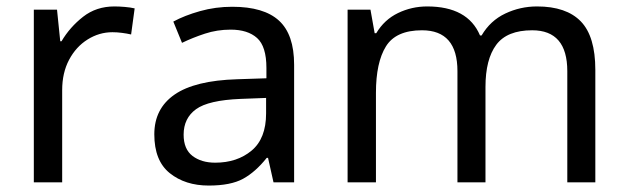

<svg xmlns="http://www.w3.org/2000/svg" viewBox="-20 -566 1949 596"><path d="M335 -546Q350 -546 367.5 -544.5Q385 -543 398 -540L387 -459Q374 -462 358.5 -464Q343 -466 329 -466Q288 -466 252 -443.5Q216 -421 194.5 -380.5Q173 -340 173 -286V0H85V-536H157L167 -438H171Q197 -482 238 -514Q279 -546 335 -546Z M701 -545Q799 -545 846 -502Q893 -459 893 -365V0H829L812 -76H808Q773 -32 734.5 -11Q696 10 628 10Q555 10 507 -28.5Q459 -67 459 -149Q459 -229 522 -272.5Q585 -316 716 -320L807 -323V-355Q807 -422 778 -448Q749 -474 696 -474Q654 -474 616 -461.5Q578 -449 545 -433L518 -499Q553 -518 601 -531.5Q649 -545 701 -545ZM727 -259Q627 -255 588.5 -227Q550 -199 550 -148Q550 -103 577.5 -82Q605 -61 648 -61Q716 -61 761 -98.5Q806 -136 806 -214V-262Z M1647 -546Q1738 -546 1783 -499.5Q1828 -453 1828 -349V0H1741V-345Q1741 -472 1632 -472Q1554 -472 1520.5 -427Q1487 -382 1487 -296V0H1400V-345Q1400 -472 1290 -472Q1209 -472 1178 -422Q1147 -372 1147 -278V0H1059V-536H1130L1143 -463H1148Q1173 -505 1215.5 -525.5Q1258 -546 1306 -546Q1432 -546 1470 -456H1475Q1502 -502 1548.5 -524Q1595 -546 1647 -546Z"/></svg>

Font: Noto Sans Tamil Supplement
Style: Regular
Weight: 400
Designer: Ek Type
Foundry: Ek Type
Version: Version 2.001; ttfautohint (v1.8.4.7-5d5b)